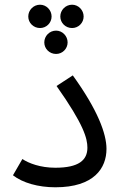

<svg xmlns="http://www.w3.org/2000/svg" viewBox="-20 -789 517 815"><path d="M150 -670C177 -670 199 -692 199 -719C199 -746 177 -769 150 -769C122 -769 100 -746 100 -719C100 -692 122 -670 150 -670ZM286 -670C313 -670 335 -692 335 -719C335 -746 313 -769 286 -769C258 -769 236 -746 236 -719C236 -692 258 -670 286 -670ZM218 -560C245 -560 267 -582 267 -609C267 -636 245 -659 218 -659C190 -659 168 -636 168 -609C168 -582 190 -560 218 -560ZM35 -45C76 -13 142 6 215 6C380 6 432 -76 432 -157C432 -221 395 -322 289 -469L220 -424C336 -260 351 -201 351 -162C351 -109 314 -77 215 -77C151 -77 102 -96 75 -114Z"/></svg>

Font: Noto Sans Arabic UI
Style: Regular
Weight: 400
Designer: Monotype Design Team, Nadine Chahine and Nizar Qandah
Foundry: Monotype Imaging Inc.
Version: Version 2.010